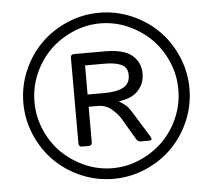

<svg xmlns="http://www.w3.org/2000/svg" viewBox="-52 -770 912 840"><g transform="rotate(-5 404.0 -350.5)"><path d="M48.8 -350.1Q48.8 -424.3 77.9 -491.7Q106.9 -559.1 155.8 -607.9Q204.6 -656.7 272 -685.8Q339.4 -714.8 413.6 -714.8Q487.8 -714.8 555.2 -685.8Q622.6 -656.7 671.4 -607.9Q720.2 -559.1 749.3 -491.7Q778.3 -424.3 778.3 -350.1Q778.3 -275.9 749.3 -208.5Q720.2 -141.1 671.4 -92.3Q622.6 -43.5 555.2 -14.4Q487.8 14.6 413.6 14.6Q339.4 14.6 272 -14.4Q204.6 -43.5 155.8 -92.3Q106.9 -141.1 77.9 -208.5Q48.8 -275.9 48.8 -350.1ZM97.7 -350.1Q97.7 -285.6 122.8 -227.3Q147.9 -168.9 190.2 -126.7Q232.4 -84.5 290.8 -58.3Q349.1 -32.2 413.6 -32.2Q478 -32.2 536.4 -58.3Q594.7 -84.5 637 -126.7Q679.2 -168.9 704.3 -227.3Q729.5 -285.6 729.5 -350.1Q729.5 -414.6 704.3 -472.9Q679.2 -531.2 637 -573.5Q594.7 -615.7 536.4 -641.8Q478 -668 413.6 -668Q349.1 -668 290.8 -641.8Q232.4 -615.7 190.2 -573.5Q147.9 -531.2 122.8 -472.9Q97.7 -414.6 97.7 -350.1ZM287.6 -138.2Q273.4 -138.2 273.4 -153.8V-528.8Q273.4 -544.4 287.6 -544.4H424.3Q506.3 -544.4 543 -513.7Q579.6 -482.9 579.6 -433.1Q579.6 -389.2 551 -358.6Q522.5 -328.1 465.8 -321.3V-320.8Q493.7 -303.7 503.4 -292Q513.2 -280.3 524.9 -260.7L588.9 -157.2Q600.6 -138.2 583.5 -138.2H546.4Q533.7 -138.2 526.9 -149.4L470.2 -245.6Q459 -264.6 433.3 -286.9Q407.7 -309.1 372.1 -309.1H332V-153.8Q332 -138.2 317.9 -138.2ZM332 -362.8H404.8Q460 -362.8 489.3 -378.7Q518.6 -394.5 518.6 -431.6Q518.6 -465.8 491.7 -478.3Q464.8 -490.7 418.5 -490.7H332Z"/></g></svg>

Font: Istok Web
Style: BoldItalic
Weight: 700
Italic angle: -13°
Designer: Andrey V. Panov
Foundry: Andrey V. Panov
Version: Version 1.0.2g